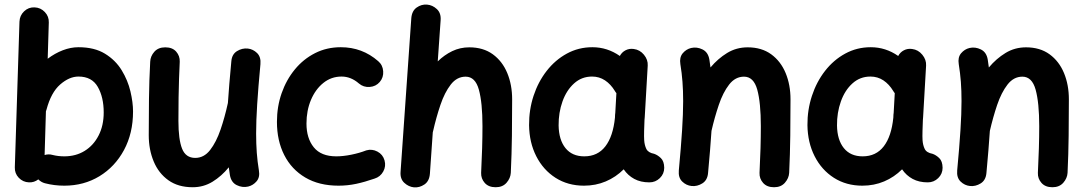

<svg xmlns="http://www.w3.org/2000/svg" viewBox="-20 -762 4784 847"><path d="M132.3 -729.5Q159.2 -728.5 177.7 -709Q196.3 -689.5 195.3 -662.6L190.4 -502.9Q222.2 -526.9 257.1 -540.3Q292 -553.7 326.2 -553.7Q396.5 -553.7 443.1 -525.1Q489.7 -496.6 516.8 -452.1Q543.9 -407.7 555.4 -358.9Q566.9 -310.1 566.9 -270Q566.9 -174.3 527.1 -100.3Q487.3 -26.4 418.7 15.4Q350.1 57.1 263.7 57.1Q219.2 57.1 178.2 46.4Q161.6 42 148.9 29.3Q130.9 43.5 107.9 42.5Q81.1 41.5 62.7 22.2Q44.4 2.9 45.4 -23.9L65.9 -666.5Q66.9 -693.4 86.2 -711.9Q105.5 -730.5 132.3 -729.5ZM211.4 -78.6Q236.3 -72.3 263.7 -72.3Q314.5 -72.3 353.5 -96.4Q392.6 -120.6 415 -164.3Q437.5 -208 437.5 -266.1Q437.5 -333 411.4 -378.7Q385.3 -424.3 326.2 -424.3Q285.6 -424.3 245.4 -389.2Q205.1 -354 185.1 -278.3Q184.1 -274.4 182.6 -271L176.8 -78.1Q194.3 -83.5 211.4 -78.6Z M1128.9 -479Q1119.1 -374.5 1114.5 -301.5Q1109.9 -228.5 1109.9 -173.3Q1109.9 -127 1112.8 -88.1Q1115.7 -49.3 1122.1 -10.3Q1127.4 19.5 1112.1 37.6Q1096.7 55.7 1074.7 61Q1049.3 66.9 1024.4 54.7Q999.5 42.5 994.1 9.8Q991.2 -7.3 989.3 -23.9Q957.5 15.1 917.7 39.6Q877.9 64 830.1 64Q766.1 64 722.9 33.2Q679.7 2.4 658 -49.8Q636.2 -102.1 636.2 -165.5Q636.2 -243.7 637.2 -325.4Q638.2 -407.2 642.6 -489.7Q643.6 -514.2 660.9 -533.7Q678.2 -553.2 709 -553.2Q740.7 -553.2 757.3 -534.2Q773.9 -515.1 772.9 -489.7Q771 -451.2 769.8 -413.6Q768.6 -376 767.8 -331.8Q767.1 -287.6 767.1 -228.5Q767.1 -147 783.2 -106.2Q799.3 -65.4 841.3 -65.4Q879.9 -65.4 907 -100.3Q934.1 -135.3 952.9 -190.2Q971.7 -245.1 984.9 -305.7L985.4 -308.1Q987.8 -347.2 991.7 -392.6Q995.6 -438 1000.5 -491.2Q1002.9 -522.5 1025.4 -536.4Q1047.9 -550.3 1072.8 -547.9Q1096.2 -545.4 1114 -528.1Q1131.8 -510.7 1128.9 -479Z M1655.3 -400.4Q1638.2 -380.4 1610.8 -378.4Q1583.5 -376.5 1563.5 -393.6Q1528.3 -424.3 1486.8 -424.3Q1441.4 -424.3 1406.5 -396.2Q1371.6 -368.2 1351.8 -321.3Q1332 -274.4 1332 -216.8Q1332 -151.9 1364.3 -112.1Q1396.5 -72.3 1463.4 -72.3Q1493.7 -72.3 1529.8 -79.6Q1565.9 -86.9 1595.7 -98.6Q1621.1 -106 1645 -93.3Q1668.9 -80.6 1676.3 -54.7Q1683.6 -28.8 1670.7 -5.4Q1657.7 18.1 1632.3 25.9Q1588.9 41 1550.8 49.1Q1512.7 57.1 1473.6 57.1Q1387.7 57.1 1326.9 21.2Q1266.1 -14.6 1233.9 -78.1Q1201.7 -141.6 1201.7 -224.6Q1201.7 -291.5 1222.4 -350.8Q1243.2 -410.2 1280.8 -455.8Q1318.4 -501.5 1369.9 -527.6Q1421.4 -553.7 1483.4 -553.7Q1578.1 -553.7 1648.4 -492.2Q1668.5 -475.1 1670.4 -447.8Q1672.4 -420.4 1655.3 -400.4Z M1806.2 64.5Q1782.2 62 1763.4 44.4Q1744.6 26.9 1747.1 -4.4L1794.4 -681.2Q1796.9 -713.9 1818.1 -728.8Q1839.4 -743.7 1863.8 -741.7Q1888.2 -739.7 1907.2 -721.9Q1926.3 -704.1 1923.8 -672.4L1911.1 -491.2Q1939.9 -519.5 1974.9 -536.4Q2009.8 -553.2 2050.3 -553.2Q2111.8 -553.2 2154.1 -522.5Q2196.3 -491.7 2217.8 -439.7Q2239.3 -387.7 2239.3 -323.7Q2239.3 -245.6 2238.3 -163.6Q2237.3 -81.5 2233.4 0.5Q2231.9 24.4 2214.6 44.2Q2197.3 64 2166.5 64Q2135.3 64 2118.4 44.9Q2101.6 25.9 2102.5 0.5Q2105.5 -57.6 2106.9 -108.2Q2108.4 -158.7 2108.4 -205.6Q2108.4 -309.1 2092.5 -366.5Q2076.7 -423.8 2034.2 -423.8Q1995.6 -423.8 1968.5 -388.9Q1941.4 -354 1922.9 -299.1Q1904.3 -244.1 1890.6 -183.6Q1890.1 -180.7 1889.2 -178.2L1876.5 4.4Q1874 37.1 1852.3 51.8Q1830.6 66.4 1806.2 64.5Z M2844.7 42.5Q2806.2 42.5 2778.1 27.3Q2750 12.2 2731.4 -15.1Q2696.8 19.5 2652.3 38.3Q2607.9 57.1 2556.2 57.1Q2485.4 57.1 2430.9 22.5Q2376.5 -12.2 2345.7 -72.8Q2314.9 -133.3 2314 -210Q2313.5 -277.3 2333.7 -339.1Q2354 -400.9 2391.6 -449.2Q2429.2 -497.6 2480.7 -525.6Q2532.2 -553.7 2593.3 -553.7Q2659.2 -553.7 2714.4 -515.1Q2722.7 -531.2 2739.3 -540Q2755.9 -548.8 2775.9 -545.9Q2802.7 -542.5 2820.8 -520.5Q2838.9 -498.5 2837.4 -472.7L2824.2 -244.6Q2823.7 -239.3 2823.2 -233.4Q2822.3 -212.4 2821.5 -185.5Q2820.8 -158.7 2821.8 -143.6Q2823.2 -121.6 2831.3 -105Q2839.4 -88.4 2865.7 -83.5Q2881.3 -78.1 2895.5 -64.5Q2909.7 -50.8 2910.2 -22Q2910.2 4.9 2890.9 23.7Q2871.6 42.5 2844.7 42.5ZM2557.6 -72.3Q2616.7 -72.3 2650.6 -116.5Q2684.6 -160.6 2692.9 -243.2Q2692.9 -250 2693.4 -255.9Q2693.4 -260.3 2694.3 -264.2L2699.2 -351.1Q2695.3 -355.5 2692.4 -360.8Q2674.3 -390.6 2648.9 -407.5Q2623.5 -424.3 2591.8 -424.3Q2545.9 -424.3 2512.5 -394Q2479 -363.8 2461.4 -314.5Q2443.8 -265.1 2444.3 -208.5Q2445.3 -145 2474.6 -108.6Q2503.9 -72.3 2557.6 -72.3Z M2974.6 -10.3Q2984.4 -114.7 2989 -187.7Q2993.7 -260.7 2993.7 -315.9Q2993.7 -362.3 2990.7 -401.1Q2987.8 -439.9 2981.4 -479Q2976.6 -508.8 2991.7 -526.9Q3006.8 -544.9 3028.8 -550.3Q3054.2 -556.2 3079.1 -543.9Q3104 -531.7 3109.4 -499Q3112.3 -481 3114.3 -464.4Q3147 -503.4 3187.7 -528.3Q3228.5 -553.2 3278.3 -553.2Q3339.8 -553.2 3382.1 -522.5Q3424.3 -491.7 3445.8 -439.7Q3467.3 -387.7 3467.3 -323.7Q3467.3 -245.6 3466.3 -163.6Q3465.3 -81.5 3461.4 0.5Q3460 24.4 3442.6 44.2Q3425.3 64 3394.5 64Q3363.3 64 3346.4 44.9Q3329.6 25.9 3330.6 0.5Q3333.5 -57.6 3335 -108.2Q3336.4 -158.7 3336.4 -205.6Q3336.4 -309.1 3320.6 -366.5Q3304.7 -423.8 3262.2 -423.8Q3223.6 -423.8 3196.5 -388.9Q3169.4 -354 3150.9 -299.1Q3132.3 -244.1 3118.7 -184.6Q3116.2 -144.5 3112.3 -98.4Q3108.4 -52.2 3103.5 2Q3100.6 33.2 3078.1 47.1Q3055.7 61 3031.2 58.6Q3007.3 56.2 2989.5 38.8Q2971.7 21.5 2974.6 -10.3Z M4072.8 42.5Q4034.2 42.5 4006.1 27.3Q3978 12.2 3959.5 -15.1Q3924.8 19.5 3880.4 38.3Q3835.9 57.1 3784.2 57.1Q3713.4 57.1 3658.9 22.5Q3604.5 -12.2 3573.7 -72.8Q3543 -133.3 3542 -210Q3541.5 -277.3 3561.8 -339.1Q3582 -400.9 3619.6 -449.2Q3657.2 -497.6 3708.7 -525.6Q3760.3 -553.7 3821.3 -553.7Q3887.2 -553.7 3942.4 -515.1Q3950.7 -531.2 3967.3 -540Q3983.9 -548.8 4003.9 -545.9Q4030.8 -542.5 4048.8 -520.5Q4066.9 -498.5 4065.4 -472.7L4052.2 -244.6Q4051.8 -239.3 4051.3 -233.4Q4050.3 -212.4 4049.6 -185.5Q4048.8 -158.7 4049.8 -143.6Q4051.3 -121.6 4059.3 -105Q4067.4 -88.4 4093.8 -83.5Q4109.4 -78.1 4123.5 -64.5Q4137.7 -50.8 4138.2 -22Q4138.2 4.9 4118.9 23.7Q4099.6 42.5 4072.8 42.5ZM3785.6 -72.3Q3844.7 -72.3 3878.7 -116.5Q3912.6 -160.6 3920.9 -243.2Q3920.9 -250 3921.4 -255.9Q3921.4 -260.3 3922.4 -264.2L3927.2 -351.1Q3923.3 -355.5 3920.4 -360.8Q3902.3 -390.6 3877 -407.5Q3851.6 -424.3 3819.8 -424.3Q3773.9 -424.3 3740.5 -394Q3707 -363.8 3689.5 -314.5Q3671.9 -265.1 3672.4 -208.5Q3673.3 -145 3702.6 -108.6Q3731.9 -72.3 3785.6 -72.3Z M4202.6 -10.3Q4212.4 -114.7 4217 -187.7Q4221.7 -260.7 4221.7 -315.9Q4221.7 -362.3 4218.8 -401.1Q4215.8 -439.9 4209.5 -479Q4204.6 -508.8 4219.7 -526.9Q4234.9 -544.9 4256.8 -550.3Q4282.2 -556.2 4307.1 -543.9Q4332 -531.7 4337.4 -499Q4340.3 -481 4342.3 -464.4Q4375 -503.4 4415.8 -528.3Q4456.5 -553.2 4506.3 -553.2Q4567.9 -553.2 4610.1 -522.5Q4652.3 -491.7 4673.8 -439.7Q4695.3 -387.7 4695.3 -323.7Q4695.3 -245.6 4694.3 -163.6Q4693.4 -81.5 4689.5 0.5Q4688 24.4 4670.7 44.2Q4653.3 64 4622.6 64Q4591.3 64 4574.5 44.9Q4557.6 25.9 4558.6 0.5Q4561.5 -57.6 4563 -108.2Q4564.5 -158.7 4564.5 -205.6Q4564.5 -309.1 4548.6 -366.5Q4532.7 -423.8 4490.2 -423.8Q4451.7 -423.8 4424.6 -388.9Q4397.5 -354 4378.9 -299.1Q4360.4 -244.1 4346.7 -184.6Q4344.2 -144.5 4340.3 -98.4Q4336.4 -52.2 4331.5 2Q4328.6 33.2 4306.2 47.1Q4283.7 61 4259.3 58.6Q4235.4 56.2 4217.5 38.8Q4199.7 21.5 4202.6 -10.3Z"/></svg>

Font: Mikhak Bold
Style: Regular
Weight: 700
Designer: Amin Abedi
Version: Version 3.3